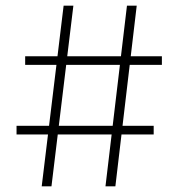

<svg xmlns="http://www.w3.org/2000/svg" viewBox="-20 -659 631 679"><path d="M127.5 0 205 -639H239.5L162 0ZM38.5 -183.5V-214H523.5V-183.5ZM353 0 429 -639H463.5L388 0ZM69 -429.5V-460H552.5V-429.5Z"/></svg>

Font: Anek Gujarati Medium ExtraLight
Style: Regular
Weight: 250
Version: Version 1.003